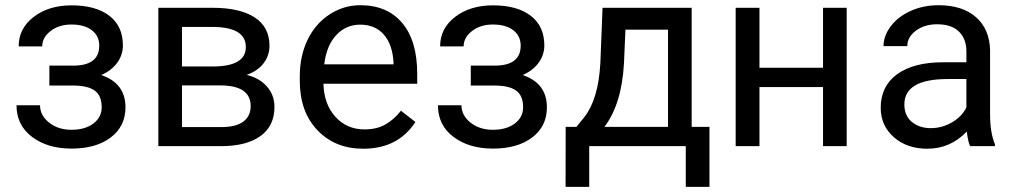

<svg xmlns="http://www.w3.org/2000/svg" viewBox="-20 -558 3873 733"><path d="M358.9 -383.8Q358.9 -420.9 330.6 -442.6Q302.2 -464.4 252.9 -464.4Q205.1 -464.4 173.1 -439.5Q141.1 -414.6 141.1 -380.9H51.3Q51.3 -449.7 108.9 -493.7Q166.5 -537.6 252.9 -537.6Q345.7 -537.6 397.5 -497.8Q449.2 -458 449.2 -384.3Q449.2 -348.6 427.7 -318.8Q406.2 -289.1 366.7 -271.5Q459 -240.2 459 -148.4Q459 -75.7 402.8 -33.2Q346.7 9.3 252.9 9.3Q161.6 9.3 102.3 -35.4Q43 -80.1 43 -156.2H132.8Q132.8 -117.7 167.2 -90.1Q201.7 -62.5 252.9 -62.5Q304.7 -62.5 336.4 -86.4Q368.2 -110.4 368.2 -148.4Q368.2 -192.9 341.6 -212.2Q314.9 -231.4 258.8 -231.4H168.5V-307.6H266.6Q358.9 -310.1 358.9 -383.8Z M584.5 0V-528.3H790.5Q896 -528.3 952.4 -491.5Q1008.8 -454.6 1008.8 -383.3Q1008.8 -346.7 986.8 -317.1Q964.8 -287.6 921.9 -272Q969.7 -260.7 998.8 -228Q1027.8 -195.3 1027.8 -149.9Q1027.8 -77.1 974.4 -38.6Q920.9 0 823.2 0ZM674.8 -231.9V-72.8H824.2Q880.9 -72.8 908.9 -93.8Q937 -114.7 937 -152.8Q937 -231.9 820.8 -231.9ZM674.8 -304.2H791.5Q918.5 -304.2 918.5 -378.4Q918.5 -452.6 798.3 -455.1H674.8Z M1124.5 0ZM1366.7 9.8Q1259.3 9.8 1191.9 -60.8Q1124.5 -131.3 1124.5 -249.5V-266.1Q1124.5 -344.7 1154.5 -406.5Q1184.6 -468.3 1238.5 -503.2Q1292.5 -538.1 1355.5 -538.1Q1458.5 -538.1 1515.6 -470.2Q1572.8 -402.3 1572.8 -275.9V-238.3H1214.8Q1216.8 -160.2 1260.5 -112.1Q1304.2 -64 1371.6 -64Q1419.4 -64 1452.6 -83.5Q1485.8 -103 1510.7 -135.3L1565.9 -92.3Q1499.5 9.8 1366.7 9.8ZM1355.5 -463.9Q1300.8 -463.9 1263.7 -424.1Q1226.6 -384.3 1217.8 -312.5H1482.4V-319.3Q1478.5 -388.2 1445.3 -426Q1412.1 -463.9 1355.5 -463.9Z M1967.8 -383.8Q1967.8 -420.9 1939.5 -442.6Q1911.1 -464.4 1861.8 -464.4Q1814 -464.4 1782 -439.5Q1750 -414.6 1750 -380.9H1660.2Q1660.2 -449.7 1717.8 -493.7Q1775.4 -537.6 1861.8 -537.6Q1954.6 -537.6 2006.3 -497.8Q2058.1 -458 2058.1 -384.3Q2058.1 -348.6 2036.6 -318.8Q2015.1 -289.1 1975.6 -271.5Q2067.9 -240.2 2067.9 -148.4Q2067.9 -75.7 2011.7 -33.2Q1955.6 9.3 1861.8 9.3Q1770.5 9.3 1711.2 -35.4Q1651.9 -80.1 1651.9 -156.2H1741.7Q1741.7 -117.7 1776.1 -90.1Q1810.5 -62.5 1861.8 -62.5Q1913.6 -62.5 1945.3 -86.4Q1977.1 -110.4 1977.1 -148.4Q1977.1 -192.9 1950.4 -212.2Q1923.8 -231.4 1867.7 -231.4H1777.3V-307.6H1875.5Q1967.8 -310.1 1967.8 -383.8Z M2180.7 -73.7 2211.9 -112.3Q2264.6 -180.7 2272 -317.4L2280.3 -528.3H2620.6V-73.7H2688.5V155.3H2598.1V0H2229.5V155.3H2139.2L2139.6 -73.7ZM2287.6 -73.7H2530.3V-444.8H2367.7L2362.3 -318.8Q2354 -161.1 2287.6 -73.7Z M3212.4 0H3122.1V-225.6H2879.4V0H2788.6V-528.3H2879.4V-299.3H3122.1V-528.3H3212.4Z M3342.3 0ZM3683.6 0Q3675.8 -15.6 3670.9 -55.7Q3607.9 9.8 3520.5 9.8Q3442.4 9.8 3392.3 -34.4Q3342.3 -78.6 3342.3 -146.5Q3342.3 -229 3405 -274.7Q3467.8 -320.3 3581.5 -320.3H3669.4V-361.8Q3669.4 -409.2 3641.1 -437.3Q3612.8 -465.3 3557.6 -465.3Q3509.3 -465.3 3476.6 -440.9Q3443.8 -416.5 3443.8 -381.8H3353Q3353 -421.4 3381.1 -458.3Q3409.2 -495.1 3457.3 -516.6Q3505.4 -538.1 3563 -538.1Q3654.3 -538.1 3706.1 -492.4Q3757.8 -446.8 3759.8 -366.7V-123.5Q3759.8 -50.8 3778.3 -7.8V0ZM3533.7 -68.8Q3576.2 -68.8 3614.3 -90.8Q3652.3 -112.8 3669.4 -147.9V-256.3H3598.6Q3432.6 -256.3 3432.6 -159.2Q3432.6 -116.7 3460.9 -92.8Q3489.3 -68.8 3533.7 -68.8Z"/></svg>

Font: Roboto-o
Style: o-Regular
Weight: 400
Designer: Google
Version: Version 2.134; 2016; ttfautohint (v1.6)